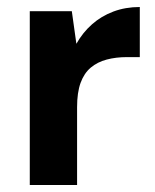

<svg xmlns="http://www.w3.org/2000/svg" viewBox="-20 -528 441 548"><path d="M65 0V-496H185L198 -403Q216 -435 242.5 -458.5Q269 -482 303.5 -495Q338 -508 379 -508V-365H342Q311 -365 284.5 -358Q258 -351 239 -335Q220 -319 210 -291.5Q200 -264 200 -222V0Z"/></svg>

Font: DM Sans 24pt
Style: Bold
Weight: 700
Designer: Colophon Foundry, Jonny Pinhorn
Foundry: Colophon Foundry
Version: Version 4.004;gftools[0.9.30]